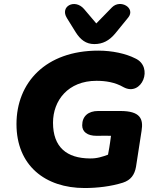

<svg xmlns="http://www.w3.org/2000/svg" viewBox="-20 -936 786 967"><path d="M406 11C469 11 539 3 599 -16C639 -29 658 -56 665 -96L693 -277C703 -338 686 -377 586 -377H474C425 -377 394 -351 394 -305C394 -272 420 -252 466 -252C500 -253 525 -252 539 -252C537 -239 534 -208 524 -157C497 -147 468 -137 432 -138C317 -139 247 -194 247 -318C247 -430 323 -529 466 -529C511 -529 559 -522 602 -497C694 -447 756 -599 661 -642C614 -666 545 -681 475 -681C210 -681 63 -520 63 -311C63 -102 208 11 406 11ZM455 -714C497 -714 530 -731 560 -767L626 -848C664 -895 587 -942 544 -899L465 -818L403 -891C357 -944 280 -904 317 -845L361 -774C385 -736 413 -714 455 -714Z"/></svg>

Font: SN Pro Heavy
Style: Italic
Weight: 800
Italic angle: -9°
Designer: Tobias Whetton
Foundry: Supernotes
Version: Version 1.001;Glyphs 3.2 (3249)